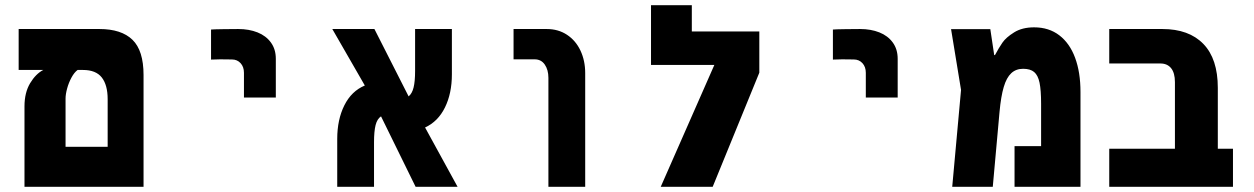

<svg xmlns="http://www.w3.org/2000/svg" viewBox="-20 -721 4840 741"><path d="M52 -609H363.5Q448.5 -609 491.2 -567.5Q534 -526 534 -431.5V0H74.5V-310.5Q74.5 -363.5 96.2 -399.8Q118 -436 147 -451H52ZM395.5 -154.5V-338Q395.5 -393 372.8 -422Q350 -451 300.5 -451H279.5Q266.5 -441.5 255.8 -421.5Q245 -401.5 239 -379.2Q233 -357 233 -340.5V-154.5Z M899.5 -609Q882 -609 843.2 -608.5Q804.5 -608 794.5 -607V-491Q816.5 -492 830.5 -492L875 -491.5Q895.5 -491.5 908.5 -477.2Q921.5 -463 921.5 -440V-344.5H1044.5V-494Q1044.5 -531 1025.5 -557Q1006.5 -583 973.8 -596Q941 -609 899.5 -609Z M1423.5 -172V0H1281.5V-185Q1281.5 -259.5 1309 -314.5Q1336.5 -369.5 1388 -391L1262.5 -609H1425L1557 -349Q1570.5 -360 1576.2 -383.5Q1582 -407 1582 -447V-609H1724V-434Q1724 -360.5 1697.2 -306.2Q1670.5 -252 1620.5 -229L1746 0H1584L1450.5 -272Q1435.5 -262 1429.5 -238Q1423.5 -214 1423.5 -172Z M2043.5 -492H1962V-609H2090Q2134.5 -609 2168.2 -586.8Q2202 -564.5 2220.2 -525.8Q2238.5 -487 2238.5 -439V0H2096.5V-420.5Q2096.5 -451.5 2082.5 -471.8Q2068.5 -492 2043.5 -492Z M2910.5 -599.5V-440.5L2730.5 0H2530L2737 -470.5H2492.5V-701H2650V-599.5Z M3299.5 -609Q3282 -609 3243.2 -608.5Q3204.5 -608 3194.5 -607V-491Q3216.5 -492 3230.5 -492L3275 -491.5Q3295.5 -491.5 3308.5 -477.2Q3321.5 -463 3321.5 -440V-344.5H3444.5V-494Q3444.5 -531 3425.5 -557Q3406.5 -583 3373.8 -596Q3341 -609 3299.5 -609Z M4150 -366V0H3895.5V-157H3998V-320.5Q3998 -373 3992 -401.8Q3986 -430.5 3971.2 -443Q3956.5 -455.5 3928.5 -455.5Q3901 -455.5 3882.8 -438.5Q3864.5 -421.5 3853.8 -385.2Q3843 -349 3837.5 -288.5L3811.5 0H3655L3689 -374L3650.5 -608.5H3802L3817 -508.5H3820Q3835 -536.5 3848.8 -556.5Q3862.5 -576.5 3893.8 -596Q3925 -615.5 3971 -615.5Q4028 -615.5 4068.2 -584.8Q4108.5 -554 4129.2 -498Q4150 -442 4150 -366Z M4458.5 -476H4261V-609H4466Q4568.5 -609 4624.2 -551.5Q4680 -494 4680 -382V-147H4738.5V0H4261V-147H4514.5V-404Q4514.5 -439.5 4499.8 -457.8Q4485 -476 4458.5 -476Z"/></svg>

Font: JuliaMono Black
Style: Regular
Weight: 900
Monospace: yes
Designer: cormullion
Foundry: corm
Version: Version 0.054; ttfautohint (v1.8.4)